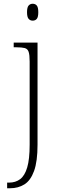

<svg xmlns="http://www.w3.org/2000/svg" viewBox="-20 -763 327 1023"><path d="M18 240V210H28Q63 210 87.5 191.5Q112 173 125 129Q138 85 138 8V-435Q138 -471 132.5 -487Q127 -503 111.5 -507Q96 -511 68 -511H53V-536H180V8Q180 97 161.5 148Q143 199 110 219.5Q77 240 34 240ZM154 -653Q141 -653 132.5 -662.5Q124 -672 124 -698Q124 -724 132.5 -733.5Q141 -743 154 -743Q168 -743 176 -733.5Q184 -724 184 -698Q184 -672 176 -662.5Q168 -653 154 -653Z"/></svg>

Font: Noto Serif Kannada ExtraLight
Style: Regular
Weight: 250
Version: Version 2.003